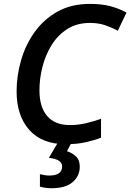

<svg xmlns="http://www.w3.org/2000/svg" viewBox="-20 -745 682 1005"><path d="M324.2 9.8Q199.7 9.8 133.3 -64.9Q66.9 -139.6 66.9 -267.1Q66.9 -347.7 90.1 -428.7Q113.3 -509.8 160.9 -576.7Q208.5 -643.6 280.8 -684.1Q353 -724.6 450.7 -724.6Q509.8 -724.6 554.7 -713.4Q599.6 -702.1 642.1 -679.2L596.7 -584Q565.4 -601.1 530.3 -613Q495.1 -625 450.7 -625Q382.8 -625 333 -593.5Q283.2 -562 250.7 -510Q218.3 -458 202.4 -395.8Q186.5 -333.5 186.5 -272Q186.5 -184.6 227.1 -137.5Q267.6 -90.3 346.2 -90.3Q387.7 -90.3 428.5 -99.6Q469.2 -108.9 508.8 -123.5V-23.9Q474.6 -11.2 429.4 -0.7Q384.3 9.8 324.2 9.8ZM249 240.2Q230.5 240.2 214.6 237.5Q198.7 234.9 189 231.9V166.5Q199.2 169.4 212.4 171.6Q225.6 173.8 238.3 173.8Q305.2 173.8 305.2 126Q305.2 88.9 235.8 81.1L283.7 0H355L330.6 46.4Q356.9 54.7 377.2 73.2Q397.5 91.8 397.5 127.9Q397.5 175.8 360.6 208Q323.7 240.2 249 240.2Z"/></svg>

Font: Open Sans SemiBold
Style: Italic
Weight: 600
Italic angle: -12°
Designer: Monotype Design Team
Foundry: Monotype Imaging Inc.
Version: Version 3.003; ttfautohint (v1.8.4)